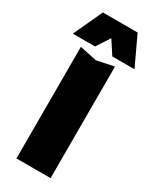

<svg xmlns="http://www.w3.org/2000/svg" viewBox="-273 -886 906 1116"><g transform="rotate(30 180.0 -328.0)"><path d="M63 -821H296L387 -627H238L152 -759H208L122 -627H-27ZM52 -584 167 -560 281 -584V165H52Z"/></g></svg>

Font: Unbounded ExtraBold
Style: Regular
Weight: 800
Designer: Luke Prowse, Jean-Baptiste Morizot, Fátima Lázaro, Florian Runge
Foundry: NaN
Version: Version 1.701;gftools[0.9.28.dev5+ged2979d]